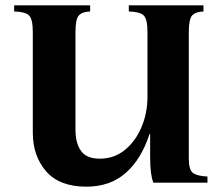

<svg xmlns="http://www.w3.org/2000/svg" viewBox="-20 -685 841 720"><path d="M304 15Q203 15 153 -42.5Q103 -100 103 -188V-565Q103 -614 88.5 -627.5Q74 -641 33 -642V-665H318V-642Q289 -641 276 -627.5Q263 -614 263 -565V-198Q263 -149 283.5 -119.5Q304 -90 354 -90Q408 -90 448 -122.5Q488 -155 510.5 -208Q533 -261 533 -322V-565Q533 -614 518.5 -627.5Q504 -641 463 -642V-665H743V-642Q714 -641 701 -627.5Q688 -614 688 -565V-90Q688 -49 703 -37Q718 -25 758 -23V0H555Q549 -16 546 -38.5Q543 -61 543 -100V-183H541Q510 -88 451.5 -36.5Q393 15 304 15Z"/></svg>

Font: Bona Nova SC
Style: Bold
Weight: 700
Designer: Mateusz Machalski
Foundry: Capitalics
Version: Version 4.001; ttfautohint (v1.8.4.7-5d5b)